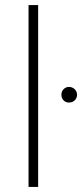

<svg xmlns="http://www.w3.org/2000/svg" viewBox="-20 -740 325 760"><path d="M93 0H131V-720H93ZM253 -334C271 -334 285 -347 285 -365C285 -382 271 -396 253 -396C236 -396 223 -382 223 -365C223 -347 236 -334 253 -334Z"/></svg>

Font: Fixel Display ExtraLight
Style: Regular
Weight: 200
Designer: AlfaBravo + MacPaw
Foundry: Kyrylo Tkachov, Marchela Mozhyna, Serhii Makarenko, Maria Weinstein, Zakhar Kryvoshyya
Version: Version 1.211